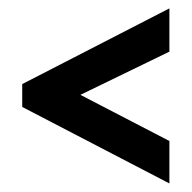

<svg xmlns="http://www.w3.org/2000/svg" viewBox="-20 -508 450 451"><path d="M32.2 -256.8V-310.5L377.9 -488.3V-386.7L168.9 -285.2L377.9 -176.8V-77.1Z"/></svg>

Font: Post No Bills Colombo
Style: Bold
Weight: 700
Designer: Kosala Senevirathne, Siva Puranthara, Lasantha Premarathna, Tharique Azeez
Foundry: Mooniak
Version: Version 1.220 ; ttfautohint (v1.6)